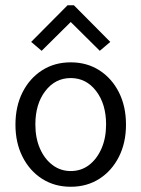

<svg xmlns="http://www.w3.org/2000/svg" viewBox="-20 -705 540 733"><path d="M250 8Q188 8 140.5 -22.5Q93 -53 66 -106.5Q39 -160 39 -229Q39 -299 66 -352.5Q93 -406 140.5 -436.5Q188 -467 250 -467Q312 -467 359.5 -436.5Q407 -406 434 -352.5Q461 -299 461 -229Q461 -160 434 -106.5Q407 -53 359.5 -22.5Q312 8 250 8ZM250 -52Q290 -52 320 -75Q350 -98 367.5 -138Q385 -178 385 -230Q385 -308 347 -357.5Q309 -407 250 -407Q191 -407 153 -357.5Q115 -308 115 -230Q115 -178 132.5 -138Q150 -98 180.5 -75Q211 -52 250 -52ZM139 -511 99 -545 238 -685H262L401 -545L361 -511L250 -621Z"/></svg>

Font: Ligconsolata
Style: Regular
Weight: 400
Monospace: yes
Designer: Raph Levien, Cyreal, Brenton Simpson
Foundry: Raph Levien, Cyreal, Google
Version: Version 3.001; ttfautohint (v1.8.2.53-6de2)